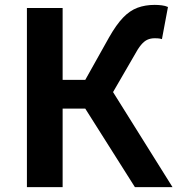

<svg xmlns="http://www.w3.org/2000/svg" viewBox="-20 -774 734 794"><path d="M91.3 0V-740.8H239V-443.8H332.7L431.2 -619.7Q461 -672.1 488.9 -701.1Q516.7 -730.1 548.7 -742Q580.7 -753.8 619.7 -753.8Q634 -753.8 648.7 -752Q663.4 -750.3 674.6 -745.1L649.7 -612.2Q641.1 -615 633 -615.4Q624.9 -615.8 619.9 -615.8Q603.1 -615.8 589.9 -609.9Q576.6 -604.1 563.4 -588.4Q550.2 -572.7 533.4 -541.4L447.5 -393.2L693.5 0H538L332.5 -325H239V0Z"/></svg>

Font: Noto Sans TC
Style: Regular
Weight: 100
Designer: Ryoko NISHIZUKA 西塚涼子 (kana, bopomofo & ideographs); Paul D. Hunt (Latin, Greek & Cyrillic); Sandoll Communications 산돌커뮤니
Foundry: Adobe
Version: Version 2.004;hotconv 1.0.118;makeotfexe 2.5.65603